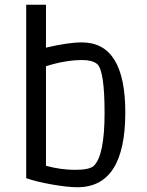

<svg xmlns="http://www.w3.org/2000/svg" viewBox="-20 -773 616 806"><path d="M90 -753H173V-573Q266 -595 324 -595Q506 -595 506 -301Q506 13 305 13Q264 13 198.5 1.5Q133 -10 90 -25ZM173 -77Q236 -60 295 -60Q354 -60 373 -76Q419 -119 419 -299Q419 -479 387 -505Q366 -521 326 -521Q255 -521 173 -495Z"/></svg>

Font: Ruda
Style: Regular
Weight: 400
Designer: Mariela Monsalve, Angelina Sanchez
Foundry: Mariela Monsalve, Angelina Sanchez
Version: Version 1.002